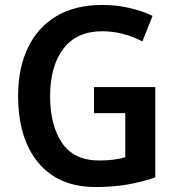

<svg xmlns="http://www.w3.org/2000/svg" viewBox="-20 -744 710 774"><path d="M359 -393H606V-29Q552 -10 493 0Q434 10 366 10Q216 10 134.5 -88Q53 -186 53 -358Q53 -469 92.5 -551.5Q132 -634 207.5 -679Q283 -724 393 -724Q450 -724 501.5 -712Q553 -700 595 -680L554 -577Q518 -596 477 -607Q436 -618 392 -618Q289 -618 235.5 -547.5Q182 -477 182 -356Q182 -239 230 -168Q278 -97 381 -97Q412 -97 438.5 -100.5Q465 -104 485 -110V-288H359Z"/></svg>

Font: Noto Sans Khmer UI SemiCondensed SemiBold
Style: Regular
Weight: 600
Width: 4
Designer: Danh Hong and the Monotype Design Team
Foundry: Monotype Imaging Inc.
Version: Version 2.002; ttfautohint (v1.8.4.7-5d5b)